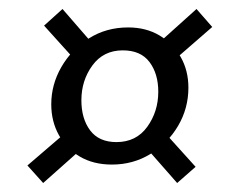

<svg xmlns="http://www.w3.org/2000/svg" viewBox="-20 -475 520 427"><path d="M229 -109Q188 -109 158 -126.5Q128 -144 111 -174.5Q94 -205 94 -243Q94 -287 116.5 -326Q139 -365 177.5 -389.5Q216 -414 265 -414Q305 -414 335 -396Q365 -378 382 -348Q399 -318 399 -280Q399 -234 376 -195Q353 -156 314.5 -132.5Q276 -109 229 -109ZM76 -68 41 -107 133 -186 166 -148ZM374 -68 302 -150 341 -186 415 -104ZM239 -159Q283 -159 307.5 -193Q332 -227 332 -271Q332 -311 312.5 -337Q293 -363 253 -363Q210 -363 185.5 -329.5Q161 -296 161 -252Q161 -211 180.5 -185Q200 -159 239 -159ZM152 -336 78 -418 119 -455 191 -372ZM360 -335 327 -374 417 -455 452 -415Z"/></svg>

Font: Yrsa
Style: Italic
Weight: 400
Italic angle: -7.10001°
Designer: Anna Giedrys (Yrsa+Rasa design), David Brezina (Yrsa art-direction, Rasa art-direction, design)
Foundry: Rosetta Type Foundry
Version: Version 2.004